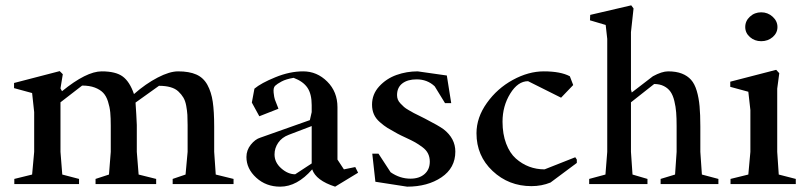

<svg xmlns="http://www.w3.org/2000/svg" viewBox="-20 -697 3057 727"><path d="M34.2 0V-19.5L101.6 -36.1L109.4 -122.1V-272.5L101.6 -344.7L33.2 -363.3V-382.8L206.1 -427.7L217.8 -416L209 -362.3L214.8 -351.6Q307.1 -426.8 365.2 -426.8Q418.5 -426.8 444.8 -407.2Q471.2 -387.7 487.3 -340.8Q531.7 -379.9 576.9 -403.3Q622.1 -426.8 654.3 -426.8Q696.3 -426.8 723.4 -414.8Q750.5 -402.8 765.4 -375.5Q780.3 -348.1 785.6 -311.5Q791 -274.9 791 -217.8V-122.1L796.9 -36.1L864.3 -19.5V0H633.8V-19.5L682.6 -36.1L690.4 -122.1V-223.6Q690.4 -246.6 689.5 -262.2Q688.5 -277.8 685.1 -296.6Q681.6 -315.4 674.3 -327.6Q667 -339.8 655.3 -350.8Q643.6 -361.8 625.2 -366.9Q606.9 -372.1 582 -372.1L493.2 -308.6Q494.6 -292 496.1 -262.5Q497.6 -232.9 498 -223.6V-122.1L504.9 -36.1L571.3 -19.5V0H341.8V-19.5L392.6 -36.1L399.4 -122.1V-220.7Q399.4 -250.5 397.5 -271.2Q395.5 -292 388.9 -312.7Q382.3 -333.5 370.6 -345.7Q358.9 -357.9 338.9 -365.5Q318.8 -373 291 -373L209 -309.6V-122.1L215.8 -36.1L279.3 -19.5V0Z M1041 9.8Q987.3 9.8 950.2 -24.2Q913.1 -58.1 913.1 -102.5Q913.1 -128.4 929.7 -149.2Q946.3 -169.9 965.8 -175.8L1153.3 -242.2L1160.2 -272.5V-298.8Q1160.2 -341.3 1144 -365Q1127.9 -388.7 1091.8 -402.3Q1063 -397.5 1046.1 -388.4Q1029.3 -379.4 1021.7 -372.1Q1014.2 -364.7 1016.1 -346.2Q1018.1 -327.6 1020.8 -320.1Q1023.4 -312.5 1033.7 -287.1Q1034.2 -285.6 1034.2 -285.2L961.9 -256.8L933.6 -308.6L943.4 -361.3Q968.3 -382.3 1022.7 -404.5Q1077.1 -426.8 1127.9 -426.8Q1180.2 -426.8 1219 -388.2Q1257.8 -349.6 1257.8 -291V-92.8L1282.2 -55.7L1325.2 -64.5L1335.9 -43L1249 9.8Q1176.3 -13.7 1162.1 -55.7Q1105 9.8 1041 9.8ZM1097.7 -37.1 1160.2 -78.1V-219.7L1073.2 -186.5Q1047.4 -176.8 1033.4 -156.5Q1019.5 -136.2 1019.5 -112.3Q1019.5 -82 1044.9 -59.6Q1070.3 -37.1 1097.7 -37.1Z M1521.5 9.8 1401.4 -8.8 1389.6 -115.2H1413.1L1459 -44.9Q1494.1 -20.5 1534.2 -20.5Q1567.4 -20.5 1587.4 -37.8Q1607.4 -55.2 1607.4 -85Q1607.4 -102.1 1600.6 -115.7Q1593.8 -129.4 1579.1 -140.1Q1564.5 -150.9 1552 -158Q1539.6 -165 1517.3 -175.3Q1495.1 -185.5 1484.4 -191.4Q1460.4 -204.6 1447.3 -212.6Q1434.1 -220.7 1418.5 -234.4Q1402.8 -248 1395.8 -264.2Q1388.7 -280.3 1388.7 -300.8Q1388.7 -340.3 1415.8 -369.9Q1442.9 -399.4 1481.2 -413.1Q1519.5 -426.8 1561.5 -426.8L1671.9 -411.1L1688.5 -306.6H1665L1626 -370.1Q1598.1 -396.5 1557.6 -396.5Q1523.4 -396.5 1503.4 -381.1Q1483.4 -365.7 1483.4 -336.9Q1483.4 -328.1 1486.3 -320.3Q1489.3 -312.5 1496.8 -304.7Q1504.4 -296.9 1509.8 -292Q1515.1 -287.1 1528.3 -279.5Q1541.5 -272 1546.9 -269Q1552.2 -266.1 1568.8 -258.1Q1585.4 -250 1588.9 -248Q1641.1 -221.2 1659.7 -207.5Q1704.1 -172.9 1704.1 -123Q1704.1 -61 1651.6 -25.6Q1599.1 9.8 1521.5 9.8Z M1992.2 7.8Q1906.2 7.8 1845.2 -49.6Q1784.2 -106.9 1784.2 -192.4Q1784.2 -252 1823.5 -307.1Q1862.8 -362.3 1921.9 -394.5Q1981 -426.8 2039.1 -426.8Q2102.5 -426.8 2137.7 -408.2L2150.4 -375L2104.5 -327.1L1979.5 -389.6Q1940.9 -389.6 1911.9 -342.5Q1882.8 -295.4 1882.8 -236.3Q1882.8 -189.5 1896.5 -153.3Q1910.2 -117.2 1933.3 -96.7Q1956.5 -76.2 1983.9 -65.9Q2011.2 -55.7 2042 -55.7L2158.2 -101.6L2164.1 -92.8V-80.1L2064.5 -5.9Q2031.2 7.8 1992.2 7.8Z M2210.9 0V-19.5L2272.5 -36.1L2279.3 -122.1V-549.8L2273.4 -602.5L2213.9 -620.1L2214.8 -640.6L2370.1 -676.8L2378.9 -665L2369.1 -575.2V-358.4L2372.1 -346.7L2452.1 -408.2Q2486.3 -426.8 2509.8 -426.8Q2540 -426.8 2561.5 -418.5Q2583 -410.2 2596.7 -394.8Q2610.4 -379.4 2618.2 -353Q2626 -326.7 2628.9 -294.9Q2631.8 -263.2 2631.8 -217.8V-122.1L2637.7 -36.1L2700.2 -19.5V0H2481.4V-19.5L2536.1 -36.1L2542 -122.1V-219.7Q2542 -250 2540.3 -271.5Q2538.6 -293 2533.4 -314.5Q2528.3 -335.9 2519 -349.4Q2509.8 -362.8 2494.1 -370.8Q2478.5 -378.9 2457 -378.9L2369.1 -309.6V-122.1L2375 -36.1L2431.6 -19.5V0Z M2862.3 -541Q2837.4 -541 2819.6 -556.6Q2801.8 -572.3 2801.8 -594.7Q2801.8 -617.7 2819.6 -634Q2837.4 -650.4 2862.3 -650.4Q2887.2 -650.4 2905.5 -633.8Q2923.8 -617.2 2923.8 -594.7Q2923.8 -572.3 2905.8 -556.6Q2887.7 -541 2862.3 -541ZM2746.1 0V-19.5L2813.5 -36.1L2821.3 -122.1V-280.3L2813.5 -349.6L2745.1 -368.2V-387.7L2918.9 -432.6L2930.7 -419.9L2922.9 -361.3V-122.1L2928.7 -36.1L2993.2 -19.5V0Z"/></svg>

Font: Comprehension SemiBold
Style: Regular
Weight: 600
Designer: Alfredo Marco Pradil
Foundry: Alfredo Marco Pradil
Version: 1.0